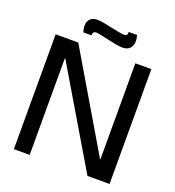

<svg xmlns="http://www.w3.org/2000/svg" viewBox="-145 -924 943 1037"><g transform="rotate(20 327.0 -405.5)"><path d="M52 0V-660H182L508 -108H510V-660H602V0H475L145 -556H143V0ZM414 -716Q397 -716 374 -720.5Q351 -725 327 -730.5Q303 -736 283.5 -740Q264 -744 255 -744Q244 -744 239.5 -737.5Q235 -731 236 -721H189Q180 -749 183.5 -769Q187 -789 201 -800Q215 -811 238 -811Q254 -811 277 -806.5Q300 -802 324 -797Q348 -792 368.5 -788Q389 -784 399 -784Q411 -784 415.5 -790Q420 -796 418 -807H466Q474 -782 471 -761.5Q468 -741 454 -728.5Q440 -716 414 -716Z"/></g></svg>

Font: Bricolage Grotesque 96pt ExtraBold 96pt
Style: Regular
Weight: 400
Version: Version 1.001;gftools[0.9.33.dev8+g029e19f]